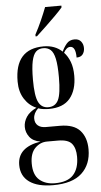

<svg xmlns="http://www.w3.org/2000/svg" viewBox="-65 -805 567 1082"><g transform="rotate(-5 219.0 -264.0)"><path d="M191 238Q104 238 57 204.5Q10 171 10 108Q10 8 141 -13Q99 -20 79.5 -46Q60 -72 60 -103Q60 -132 77.5 -159Q95 -186 135 -205Q94 -222 68 -262.5Q42 -303 42 -361Q42 -546 205 -546Q269 -546 310 -507Q320 -530 336.5 -550Q353 -570 382 -570Q406 -570 418.5 -554.5Q431 -539 431 -517Q431 -496 420 -481.5Q409 -467 385 -467Q385 -530 354 -530Q333 -530 317 -500Q338 -478 350.5 -445Q363 -412 363 -366Q363 -286 324.5 -239Q286 -192 204 -192Q190 -192 174 -194Q158 -196 144 -201Q117 -175 117 -145Q117 -120 133 -106Q149 -92 178 -92H258Q336 -92 371.5 -52.5Q407 -13 407 54Q407 139 353.5 188.5Q300 238 191 238ZM202 -202Q242 -202 259 -237Q276 -272 276 -365Q276 -433 268 -470Q260 -507 243.5 -521.5Q227 -536 202 -536Q177 -536 161 -521Q145 -506 137 -468.5Q129 -431 129 -364Q129 -272 146.5 -237Q164 -202 202 -202ZM202 228Q274 228 306.5 192Q339 156 339 90Q339 42 318 16Q297 -10 240 -10H178Q139 -10 110 19Q81 48 81 106Q81 170 114.5 199Q148 228 202 228ZM165 -616Q185 -653 202.5 -692.5Q220 -732 233 -766H325V-756Q311 -739 283.5 -711.5Q256 -684 226 -655.5Q196 -627 173 -606H165Z"/></g></svg>

Font: Noto Serif Display ExtraCondensed Medium
Style: Regular
Weight: 500
Width: 2
Designer: Monotype Design Team
Foundry: Monotype Imaging Inc.
Version: Version 2.009